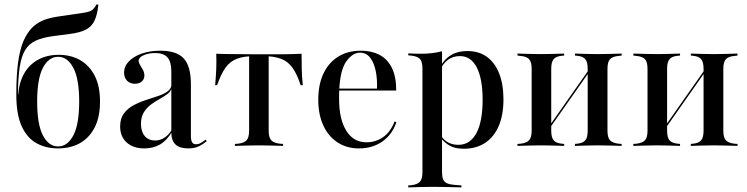

<svg xmlns="http://www.w3.org/2000/svg" viewBox="-20 -655 3355 862"><path d="M240.3 11.3Q185.5 11.3 143.1 -12.5Q100.8 -36.3 77 -89.1Q53.2 -141.9 53.2 -230.6Q53.2 -316.9 61.3 -375.4Q69.4 -433.9 85.5 -471Q101.6 -508.1 125 -531.5Q143.5 -550 169 -561.7Q194.4 -573.4 239.5 -580.6Q257.3 -583.1 273.8 -585.5Q290.3 -587.9 306.9 -590.3Q323.4 -592.7 340.3 -595.2Q364.5 -598.4 377.8 -602.4Q391.1 -606.5 398.8 -614.5Q406.5 -622.6 413.7 -635.5L421.8 -633.9Q416.9 -588.7 404 -561.7Q391.1 -534.7 364.5 -521.4Q337.9 -508.1 291.9 -502.4Q279 -500.8 265.3 -498.8Q251.6 -496.8 239.9 -495.6Q228.2 -494.4 217.7 -492.7Q170.2 -486.3 139.9 -472.2Q109.7 -458.1 92.7 -429.8Q75.8 -401.6 68.5 -354Q61.3 -306.5 60.5 -232.3H65.3L61.3 -226.6Q65.3 -284.7 88.7 -325.4Q112.1 -366.1 152 -387.5Q191.9 -408.9 243.5 -408.9Q297.6 -408.9 339.1 -385.5Q380.6 -362.1 404.8 -315.7Q429 -269.4 429 -199.2Q429 -129 404.8 -82.3Q380.6 -35.5 338.3 -12.1Q296 11.3 240.3 11.3ZM241.1 2.4Q283.1 2.4 309.3 -47.2Q335.5 -96.8 335.5 -199.2Q335.5 -300.8 309.3 -350.4Q283.1 -400 241.1 -400Q198.4 -400 172.6 -350.4Q146.8 -300.8 146.8 -199.2Q146.8 -96.8 172.6 -47.2Q198.4 2.4 241.1 2.4Z M749.2 -207.3V-334.7Q749.2 -377.4 731.9 -397.2Q714.5 -416.9 676.6 -416.9Q646.8 -416.9 624.6 -406.9Q602.4 -396.8 602.4 -382.3Q602.4 -373.4 608.9 -363.3Q615.3 -353.2 621.8 -341.1Q628.2 -329 628.2 -316.1Q628.2 -299.2 616.5 -289.1Q604.8 -279 585.5 -279Q563.7 -279 550.4 -292.7Q537.1 -306.5 537.1 -328.2Q537.1 -357.3 558.5 -379.4Q579.8 -401.6 616.5 -414.5Q653.2 -427.4 699.2 -427.4Q773.4 -427.4 805.2 -392.3Q837.1 -357.3 837.1 -276.6V-207.3ZM628.2 11.3Q578.2 11.3 548.8 -15.3Q519.4 -41.9 519.4 -87.1Q519.4 -122.6 535.9 -145.2Q552.4 -167.7 578.6 -181.9Q604.8 -196 634.3 -205.6Q663.7 -215.3 690.3 -224.2Q716.9 -233.1 733.5 -245.6Q750 -258.1 750 -278.2L750.8 -261.3Q747.6 -245.2 732.3 -233.5Q716.9 -221.8 697.2 -210.9Q677.4 -200 658.1 -185.9Q638.7 -171.8 625.8 -150.8Q612.9 -129.8 612.9 -99.2Q612.9 -64.5 629.8 -44.4Q646.8 -24.2 676.6 -24.2Q698.4 -24.2 718.1 -36.7Q737.9 -49.2 752.4 -74.2V-63.7Q729.8 -25 699.2 -6.9Q668.5 11.3 628.2 11.3ZM837.1 -43.5Q837.1 -24.2 842.7 -15.7Q848.4 -7.3 859.7 -7.3Q871.8 -7.3 883.1 -14.1Q894.4 -21 903.2 -28.2L908.1 -21Q890.3 -6.5 871.4 2.4Q852.4 11.3 825 11.3Q786.3 11.3 767.7 -6.5Q749.2 -24.2 749.2 -60.5V-207.3H837.1Z M1142.7 -2.4Q1114.5 -2.4 1089.5 -1.6Q1064.5 -0.8 1034.7 0V-8.9L1047.6 -9.7Q1075.8 -12.9 1087.1 -25.4Q1098.4 -37.9 1098.4 -68.5V-207.3H1186.3V-68.5Q1186.3 -37.9 1197.6 -25.4Q1208.9 -12.9 1237.9 -9.7L1250.8 -8.9V0Q1221 -0.8 1195.6 -1.6Q1170.2 -2.4 1142.7 -2.4ZM1126.6 -403.2Q1075 -403.2 1043.5 -391.1Q1012.1 -379 991.9 -350.4Q971.8 -321.8 954.8 -272.6H946Q949.2 -308.9 950.8 -344Q952.4 -379 950.8 -413.7Q971.8 -412.9 993.1 -412.5Q1014.5 -412.1 1034.7 -412.1L1126.6 -411.3H1158.1H1250Q1271 -411.3 1292.3 -412.1Q1313.7 -412.9 1333.9 -413.7Q1333.9 -379 1334.7 -344Q1335.5 -308.9 1339.5 -272.6H1329.8Q1313.7 -321.8 1293.5 -350.4Q1273.4 -379 1241.5 -391.1Q1209.7 -403.2 1158.1 -403.2ZM1098.4 -207.3V-406.5H1186.3V-207.3Z M1591.1 11.3Q1537.1 11.3 1496 -15.3Q1454.8 -41.9 1431.9 -91.1Q1408.9 -140.3 1408.9 -207.3Q1408.9 -275 1431.9 -324.2Q1454.8 -373.4 1498 -400.4Q1541.1 -427.4 1600 -427.4Q1647.6 -427.4 1683.5 -408.9Q1719.4 -390.3 1739.1 -350.8Q1758.9 -311.3 1758.9 -248.4H1469.4L1468.5 -257.3H1672.6Q1674.2 -301.6 1666.5 -337.9Q1658.9 -374.2 1641.5 -396.4Q1624.2 -418.5 1596 -418.5Q1563.7 -418.5 1535.9 -381Q1508.1 -343.5 1503.2 -255.6V-254Q1502.4 -242.7 1502.4 -231.5Q1502.4 -220.2 1502.4 -209.7Q1502.4 -120.2 1534.7 -68.1Q1566.9 -16.1 1625.8 -16.1Q1666.1 -16.1 1699.6 -39.1Q1733.1 -62.1 1751.6 -109.7L1759.7 -106.5Q1741.1 -50.8 1696.8 -19.8Q1652.4 11.3 1591.1 11.3Z M1921 183.9Q1892.7 183.9 1867.7 184.7Q1842.7 185.5 1812.9 186.3V177.4L1825.8 176.6Q1854 173.4 1865.3 160.9Q1876.6 148.4 1876.6 117.7V-207.3H1964.5V117.7Q1964.5 137.9 1969.4 150Q1974.2 162.1 1986.7 167.7Q1999.2 173.4 2020.2 175L2051.6 177.4V186.3Q2028.2 185.5 2006.5 185.1Q1984.7 184.7 1964.1 184.3Q1943.5 183.9 1921 183.9ZM2079 -425.8Q2129.8 -425.8 2165.7 -400Q2201.6 -374.2 2221 -325.4Q2240.3 -276.6 2240.3 -208.1Q2240.3 -138.7 2219 -89.1Q2197.6 -39.5 2157.7 -13.3Q2117.7 12.9 2061.3 12.9Q2018.5 12.9 1990.3 -6.5Q1962.1 -25.8 1954.8 -46L1958.1 -51.6Q1964.5 -33.9 1985.5 -19.4Q2006.5 -4.8 2037.9 -4.8Q2090.3 -4.8 2118.5 -56.9Q2146.8 -108.9 2146.8 -207.3Q2146.8 -300.8 2120.6 -352Q2094.4 -403.2 2045.2 -403.2Q2012.9 -403.2 1990.3 -385.9Q1967.7 -368.5 1955.6 -338.7L1952.4 -343.5Q1965.3 -379.8 1997.6 -402.8Q2029.8 -425.8 2079 -425.8ZM1876.6 -207.3V-346.8Q1876.6 -377.4 1865.7 -389.9Q1854.8 -402.4 1824.2 -405.6L1812.9 -406.5V-415.3Q1831.5 -414.5 1844 -414.1Q1856.5 -413.7 1868.5 -413.7Q1896 -413.7 1920.2 -416.5Q1944.4 -419.4 1964.5 -425V-415.3V-207.3Z M2662.9 -2.4Q2637.1 -2.4 2613.3 -1.6Q2589.5 -0.8 2561.3 0V-8.9L2570.2 -9.7Q2596.8 -12.1 2607.7 -25Q2618.5 -37.9 2618.5 -68.5V-207.3H2707.3V-68.5Q2707.3 -37.9 2718.5 -25.4Q2729.8 -12.9 2758.1 -9.7L2771 -8.9V0Q2741.1 -0.8 2715.7 -1.6Q2690.3 -2.4 2662.9 -2.4ZM2411.3 -2.4Q2383.1 -2.4 2358.1 -1.6Q2333.1 -0.8 2303.2 0V-8.9L2316.1 -9.7Q2344.4 -12.9 2355.6 -25.4Q2366.9 -37.9 2366.9 -68.5V-346Q2366.9 -376.6 2355.6 -389.1Q2344.4 -401.6 2316.1 -404L2303.2 -405.6V-414.5Q2333.1 -413.7 2358.1 -412.9Q2383.1 -412.1 2411.3 -412.1Q2437.1 -412.1 2460.5 -412.9Q2483.9 -413.7 2512.9 -414.5V-405.6L2504 -404.8Q2476.6 -402.4 2465.7 -389.5Q2454.8 -376.6 2454.8 -346V-68.5Q2454.8 -37.9 2465.7 -25Q2476.6 -12.1 2504 -9.7L2512.9 -8.9V0Q2483.9 -0.8 2460.5 -1.6Q2437.1 -2.4 2411.3 -2.4ZM2618.5 -207.3V-346Q2618.5 -376.6 2607.7 -389.5Q2596.8 -402.4 2569.4 -404.8L2561.3 -405.6V-414.5Q2589.5 -413.7 2613.3 -412.9Q2637.1 -412.1 2662.9 -412.1Q2690.3 -412.1 2715.7 -412.9Q2741.1 -413.7 2771 -414.5V-405.6L2758.1 -404Q2729.8 -401.6 2718.5 -389.1Q2707.3 -376.6 2707.3 -346V-207.3ZM2413.7 -30.6 2412.1 -40.3 2653.2 -383.9 2654.8 -374.2Z M3183.1 -2.4Q3157.3 -2.4 3133.5 -1.6Q3109.7 -0.8 3081.5 0V-8.9L3090.3 -9.7Q3116.9 -12.1 3127.8 -25Q3138.7 -37.9 3138.7 -68.5V-207.3H3227.4V-68.5Q3227.4 -37.9 3238.7 -25.4Q3250 -12.9 3278.2 -9.7L3291.1 -8.9V0Q3261.3 -0.8 3235.9 -1.6Q3210.5 -2.4 3183.1 -2.4ZM2931.5 -2.4Q2903.2 -2.4 2878.2 -1.6Q2853.2 -0.8 2823.4 0V-8.9L2836.3 -9.7Q2864.5 -12.9 2875.8 -25.4Q2887.1 -37.9 2887.1 -68.5V-346Q2887.1 -376.6 2875.8 -389.1Q2864.5 -401.6 2836.3 -404L2823.4 -405.6V-414.5Q2853.2 -413.7 2878.2 -412.9Q2903.2 -412.1 2931.5 -412.1Q2957.3 -412.1 2980.6 -412.9Q3004 -413.7 3033.1 -414.5V-405.6L3024.2 -404.8Q2996.8 -402.4 2985.9 -389.5Q2975 -376.6 2975 -346V-68.5Q2975 -37.9 2985.9 -25Q2996.8 -12.1 3024.2 -9.7L3033.1 -8.9V0Q3004 -0.8 2980.6 -1.6Q2957.3 -2.4 2931.5 -2.4ZM3138.7 -207.3V-346Q3138.7 -376.6 3127.8 -389.5Q3116.9 -402.4 3089.5 -404.8L3081.5 -405.6V-414.5Q3109.7 -413.7 3133.5 -412.9Q3157.3 -412.1 3183.1 -412.1Q3210.5 -412.1 3235.9 -412.9Q3261.3 -413.7 3291.1 -414.5V-405.6L3278.2 -404Q3250 -401.6 3238.7 -389.1Q3227.4 -376.6 3227.4 -346V-207.3ZM2933.9 -30.6 2932.3 -40.3 3173.4 -383.9 3175 -374.2Z"/></svg>

Font: Playfair 144pt SemiCondensed Medium
Style: Regular
Weight: 500
Width: 4
Designer: Claus Eggers Sørensen
Foundry: Claus Eggers Sørensen
Version: Version 2.203